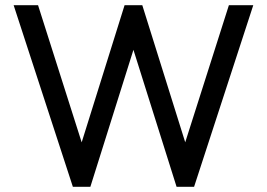

<svg xmlns="http://www.w3.org/2000/svg" viewBox="-20 -714 1020 734"><path d="M258.5 0 32.2 -694H125.5L305.5 -128.2H279.2L456.2 -694H524L701.2 -128.2H674.8L855 -694H948.2L722 0H655L477.2 -564.5H503L325.5 0Z"/></svg>

Font: Outfit Thin
Style: Regular
Weight: 100
Designer: Rodrigo Fuenzalida
Foundry: fragTYPE
Version: Version 1.000